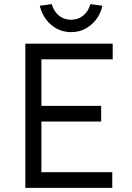

<svg xmlns="http://www.w3.org/2000/svg" viewBox="-20 -912 639 932"><path d="M103 0V-700H527V-624H181V-398H471V-322H181V-76H525V0ZM173 -884 231 -892Q242 -855 267 -835.5Q292 -816 325 -816Q358 -816 383 -835.5Q408 -855 419 -892L477 -884Q469 -847 447.5 -818.5Q426 -790 395 -773Q364 -756 325 -756Q287 -756 255.5 -773Q224 -790 203 -818.5Q182 -847 173 -884Z"/></svg>

Font: Mach Light
Style: Regular
Weight: 300
Version: Version 1.002